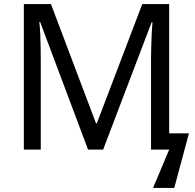

<svg xmlns="http://www.w3.org/2000/svg" viewBox="-20 -734 957 942"><path d="M412 0 177 -626H173Q176 -600 177.5 -565.5Q179 -531 179.5 -498Q180 -465 180 -442V0H97V-714H230L451 -129H455L678 -714H810V-80H907L835 188H731L810 0H721V-448Q721 -472 722 -505.5Q723 -539 724.5 -572Q726 -605 728 -625H724L486 0Z"/></svg>

Font: Noto Sans Living
Style: Regular
Weight: 400
Designer: Monotype Design Team
Foundry: Monotype Imaging Inc.
Version: Version 2.013; ttfautohint (v1.8.4.7-5d5b)